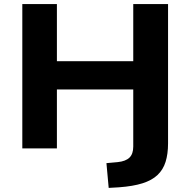

<svg xmlns="http://www.w3.org/2000/svg" viewBox="-20 -725 929 938"><path d="M511 193 500 72 555 67Q594 63 612.5 45Q631 27 631 -9V-288H258V0H89V-705H258V-426H631V-705H801V-24Q801 27 789 65.5Q777 104 749.5 130Q722 156 676 170.5Q630 185 562 190Z"/></svg>

Font: Nunito Sans 10pt SemiExpanded ExtraBold
Style: Regular
Weight: 800
Width: 6
Designer: Vernon Adams
Foundry: Vernon Adams
Version: Version 3.101;gftools[0.9.27]